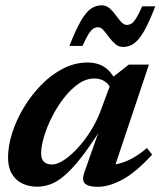

<svg xmlns="http://www.w3.org/2000/svg" viewBox="-20 -708 618 740"><path d="M304.5 -42 363 -208H367Q324 -140 289.8 -97Q255.5 -54 227.2 -30.2Q199 -6.5 173.8 2.5Q148.5 11.5 123.5 11.5Q91 11.5 65.8 -0.8Q40.5 -13 25.8 -38Q11 -63 11 -101Q11 -145.5 27 -195.8Q43 -246 72 -294Q101 -342 139.5 -381.2Q178 -420.5 223.2 -443.8Q268.5 -467 317 -467Q357.5 -467 384.5 -448.2Q411.5 -429.5 429.5 -390L411 -358.5Q402 -381.5 385 -393.5Q368 -405.5 343.5 -405.5Q312 -405.5 282.2 -384.8Q252.5 -364 226.2 -330.2Q200 -296.5 180.2 -257.2Q160.5 -218 149.5 -181Q138.5 -144 138.5 -117Q138.5 -94.5 149.5 -84.2Q160.5 -74 181 -74Q199.5 -74 225 -90.2Q250.5 -106.5 277.2 -135Q304 -163.5 327.5 -200.2Q351 -237 366.5 -277.5L416.5 -412L476.5 -459H554L412.5 -36.5L391.5 -72.5Q415 -71.5 440 -77.8Q465 -84 491.5 -98.8Q518 -113.5 546.5 -137.5L566.5 -112Q503.5 -43.5 451.8 -15.8Q400 12 357 12Q320.5 12 307.5 -0.8Q294.5 -13.5 304.5 -42ZM578.5 -683.5Q555 -623 535.8 -589Q516.5 -555 497.2 -541Q478 -527 455.5 -527Q437 -527 424 -538.5Q411 -550 400 -565Q389 -580 379 -591.5Q369 -603 357 -603Q348 -603 339.2 -597.2Q330.5 -591.5 321 -576.2Q311.5 -561 298 -531H247.5Q271.5 -592 290.8 -625.8Q310 -659.5 329.2 -673.5Q348.5 -687.5 371.5 -687.5Q389.5 -687.5 402.5 -676Q415.5 -664.5 426.2 -649.5Q437 -634.5 447.2 -623.2Q457.5 -612 469 -612Q479 -612 487.2 -617.5Q495.5 -623 505.2 -638.5Q515 -654 528 -683.5Z"/></svg>

Font: Newsreader SemiBold
Style: Italic
Weight: 600
Italic angle: -17°
Designer: Hugues Gentile
Foundry: Production Type
Version: Version 1.003